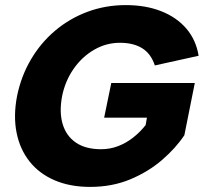

<svg xmlns="http://www.w3.org/2000/svg" viewBox="-20 -727 800 754"><path d="M588 -470Q573 -516 538.5 -537.5Q504 -559 451 -559Q397 -559 349.5 -531.5Q302 -504 269 -456.5Q236 -409 224 -350Q212 -287 226 -240Q240 -193 278 -167Q316 -141 377 -141Q412 -141 443.5 -153Q475 -165 502.5 -186.5Q530 -208 552 -236L557 -265H389L417 -401H745L704 -196Q670 -145 616 -98.5Q562 -52 491 -22.5Q420 7 334 7Q255 7 194.5 -19Q134 -45 96 -93Q58 -141 45 -206.5Q32 -272 47 -350Q63 -428 101.5 -493.5Q140 -559 197 -607Q254 -655 324.5 -681Q395 -707 474 -707Q552 -707 613 -683Q674 -659 712 -614.5Q750 -570 760 -508Z"/></svg>

Font: Albert Sans Black
Style: Italic
Weight: 900
Italic angle: -11.25°
Designer: Andreas Rasmussen
Foundry: a.Foundry
Version: Version 1.025